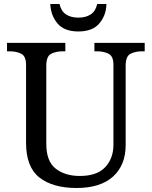

<svg xmlns="http://www.w3.org/2000/svg" viewBox="-20 -928 757 958"><path d="M362 10Q244 10 177 -42Q110 -94 110 -216V-604Q110 -648 85.5 -660Q61 -672 28 -672H15V-714H306V-672H293Q259 -672 235 -659.5Q211 -647 211 -600V-210Q211 -123 258 -86.5Q305 -50 378 -50Q464 -50 505 -94Q546 -138 546 -206V-604Q546 -648 521.5 -660Q497 -672 464 -672H451V-714H702V-672H689Q655 -672 631 -659.5Q607 -647 607 -600V-204Q607 -104 544 -47Q481 10 362 10ZM371 -771Q300 -771 266.5 -811.5Q233 -852 231 -908H277Q285 -872 309.5 -856Q334 -840 371 -840Q408 -840 432.5 -856Q457 -872 465 -908H511Q510 -852 476 -811.5Q442 -771 371 -771Z"/></svg>

Font: Noto Serif Oriya
Style: Regular
Weight: 400
Designer: David Williams
Foundry: Google LLC, David Williams
Version: Version 1.051; ttfautohint (v1.8.4.7-5d5b)